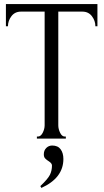

<svg xmlns="http://www.w3.org/2000/svg" viewBox="-20 -680 508 942"><path d="M236 34Q264 34 277.5 52.5Q291 71 291 100Q291 193 183 242L178 233Q215 198 225 177.5Q235 157 235 132Q235 121 219 111Q200 99 197 90Q195 84 195 77Q195 58 207 46Q219 34 236 34ZM298 -10H303V0H161V-10H166Q180 -10 189.5 -28.5Q199 -47 199 -65V-623H83Q53 -623 36 -600.5Q19 -578 19 -551H9V-660H458V-551H448Q448 -578 431 -600.5Q414 -623 384 -623H266V-65Q266 -47 275 -28.5Q284 -10 298 -10Z"/></svg>

Font: Forum
Style: Regular
Weight: 400
Designer: Denis Masharov
Foundry: Denis Masharov
Version: Version 1.000